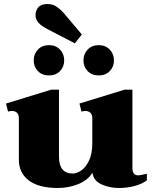

<svg xmlns="http://www.w3.org/2000/svg" viewBox="-20 -927 762 957"><path d="M157 -852Q157 -874 171 -890.5Q185 -907 217 -907Q244 -907 264.5 -892Q285 -877 296 -864L388 -755L353 -711L220 -780Q188 -796 172.5 -813Q157 -830 157 -852ZM148 -626Q148 -658 169 -680Q190 -702 224 -702Q258 -702 279 -680Q300 -658 300 -626Q300 -594 279 -572.5Q258 -551 224 -551Q190 -551 169 -572.5Q148 -594 148 -626ZM396 -626Q396 -658 417 -680Q438 -702 472 -702Q506 -702 527 -680Q548 -658 548 -626Q548 -594 527 -572.5Q506 -551 472 -551Q438 -551 417 -572.5Q396 -594 396 -626ZM712 -61V-28Q688 -10 651 0Q614 10 573 10Q526 10 486 -8Q446 -26 441 -66Q416 -27 368 -8.5Q320 10 270 10Q172 10 123 -28Q74 -66 74 -131V-337Q74 -357 64 -365.5Q54 -374 39 -374Q34 -374 20 -371L10 -411L235 -480H274V-146Q274 -62 343 -62Q362 -62 384.5 -77Q407 -92 423.5 -126Q440 -160 440 -214V-337Q440 -357 430 -365.5Q420 -374 405 -374Q400 -374 386 -371L376 -411L601 -480H640V-89Q640 -53 669 -53Q678 -53 691.5 -56.5Q705 -60 712 -61Z"/></svg>

Font: Taviraj Black
Style: Regular
Weight: 900
Designer: Katatrad Team
Foundry: CadsonDemak
Version: Version 1.030